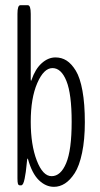

<svg xmlns="http://www.w3.org/2000/svg" viewBox="-20 -721 388 747"><path d="M189.9 5.9Q158.2 5.9 131.3 -20Q104.5 -45.9 88.9 -102.1Q87.9 -104.5 87.4 -104.5Q85.4 -104.5 83.3 -78.4Q81.1 -52.2 75.9 -26.1Q70.8 0 62.5 0H57.1Q51.8 0 49.8 -5.9Q47.9 -11.7 47.9 -27.3V-667Q47.9 -700.7 59.1 -700.7H88.4Q99.6 -700.7 99.6 -667V-412.6Q99.6 -407.2 101.1 -407.2Q102.5 -407.2 102.5 -409.7Q117.2 -452.6 142.3 -475.1Q167.5 -497.6 195.8 -497.6Q219.7 -497.6 239 -485.4Q258.3 -473.1 274.9 -446Q291.5 -418.9 300.8 -367.9Q310.1 -316.9 310.1 -245.6Q310.1 -177.2 299.3 -126.2Q288.6 -75.2 270.8 -47.6Q252.9 -20 232.7 -7.1Q212.4 5.9 189.9 5.9ZM180.7 -35.6Q216.3 -35.6 237.5 -86.4Q258.8 -137.2 258.8 -247.1Q258.8 -355.5 238.5 -405.8Q218.3 -456.1 184.1 -456.1Q150.4 -456.1 125 -397.7Q99.6 -339.4 99.6 -247.1Q99.6 -157.7 123 -96.7Q146.5 -35.6 180.7 -35.6Z"/></svg>

Font: BenchNine Light
Style: Regular
Weight: 300
Version: Version 1 ; ttfautohint (v0.92.18-e454-dirty) -l 8 -r 50 -G 